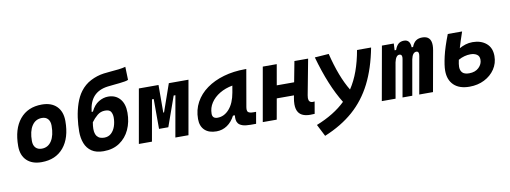

<svg xmlns="http://www.w3.org/2000/svg" viewBox="-72 -1165 4832 1818"><g transform="rotate(-10 2344.0 -256.0)"><path d="M245.1 9.8Q153.8 9.8 102.8 -39.8Q51.8 -89.4 51.8 -177.7Q51.8 -342.8 127.9 -435.1Q204.1 -527.3 339.8 -527.3Q431.2 -527.3 482.2 -476.6Q533.2 -425.8 533.2 -335Q533.2 -172.4 457 -81.3Q380.9 9.8 245.1 9.8ZM268.6 -115.7Q329.1 -115.7 363 -168.2Q397 -220.7 397 -314Q397 -355.5 376.5 -378.7Q356 -401.9 318.8 -401.9Q257.3 -401.9 222.7 -349.4Q188 -296.9 188 -203.6Q188 -162.1 209.2 -138.9Q230.5 -115.7 268.6 -115.7Z M841.3 9.8Q770 9.8 726.8 -19.8Q683.6 -49.3 664.1 -99.6Q644.5 -149.9 644.5 -212.4Q644.5 -278.3 654.3 -347.4Q664.1 -416.5 685.3 -479.2Q706.5 -542 740.7 -587.9Q782.2 -643.6 842.5 -674.6Q902.8 -705.6 969.2 -714.8Q996.1 -718.8 1035.6 -721.7Q1074.7 -724.6 1114.3 -729.2Q1153.8 -733.9 1181.2 -741.7L1185.1 -615.7Q1176.3 -610.4 1153.6 -606.2Q1130.9 -602.1 1100.8 -598.9Q1070.8 -595.7 1040.5 -592.8Q1009.8 -589.8 985.4 -586.9Q898.4 -575.7 850.8 -524.2Q803.2 -472.7 793 -376.5L805.7 -377.4Q834.5 -438 879.4 -465.1Q924.3 -492.2 971.2 -492.2Q1042 -492.2 1084 -444.3Q1126 -396.5 1126 -311Q1126 -221.2 1092.5 -148.7Q1059.1 -76.2 995.4 -33.2Q931.6 9.8 841.3 9.8ZM869.1 -115.7Q909.2 -115.7 935.8 -139.9Q962.4 -164.1 976.1 -203.6Q989.7 -243.2 989.7 -288.1Q989.7 -318.8 976.6 -342.8Q963.4 -366.7 919.4 -366.7Q877 -366.7 844.5 -339.6Q812 -312.5 787.1 -277.8Q780.8 -241.7 780.8 -215.3Q780.8 -202.1 782.2 -191.4Q787.1 -159.2 801 -142.8Q814.9 -126.5 833.3 -121.1Q851.6 -115.7 869.1 -115.7Z M1180.7 0 1272 -517.6H1460.9L1460 -252.4H1467.3L1560.1 -517.6H1749L1657.7 0H1531.7L1601.6 -394.5H1585L1482.9 -107.4H1393.6L1393.1 -394.5H1376.5L1306.6 0Z M1926.8 10.3Q1853.5 10.3 1813.5 -27.8Q1773.4 -65.9 1773.4 -135.3Q1773.4 -223.1 1812.5 -294.7Q1851.6 -366.2 1922.1 -417Q1992.7 -467.8 2087.4 -495.1Q2182.1 -522.5 2293.5 -522.5H2305.7L2243.7 -166.5Q2241.7 -155.8 2241.7 -147Q2241.7 -128.4 2250.5 -119.6Q2263.2 -106.9 2303.2 -106.9H2326.7L2307.1 4.9H2253.9Q2204.1 4.9 2176.3 -5.1Q2148.4 -15.1 2136.5 -31.7Q2124.5 -48.3 2122.6 -68.8Q2121.6 -77.6 2121.6 -86.9Q2121.6 -98.1 2123 -109.4H2105Q2075.2 -51.8 2029.3 -20.8Q1983.4 10.3 1926.8 10.3ZM1958.5 -115.2Q2022.5 -115.2 2071 -170.2Q2119.6 -225.1 2137.2 -325.7L2148.4 -390.6Q2079.1 -377.9 2024.9 -345.5Q1970.7 -313 1939.7 -265.9Q1908.7 -218.8 1908.7 -162.1Q1908.7 -115.2 1958.5 -115.2Z M2372.1 0 2463.4 -517.6H2597.7L2563 -319.8H2730L2767.6 -517.6H2899.4L2835 -176.8Q2832 -161.6 2832 -149.9Q2832 -106 2872.1 -106Q2880.4 -106 2889.6 -107.4L2869.6 8.3Q2851.6 9.8 2827.6 9.8Q2746.6 9.8 2715.8 -36.1Q2696.3 -64.9 2696.3 -113.8Q2696.3 -142.6 2703.1 -178.2L2707 -198.2H2541.5L2506.3 0Z M2931.2 230.5 2872.6 115.7Q3046.4 46.9 3153.3 -57.1Q3098.1 -146 3051 -260.5Q3003.9 -375 2963.9 -517.6L3099.1 -527.3Q3154.8 -299.3 3239.3 -160.6Q3287.1 -232.9 3318.8 -321.3Q3350.6 -409.7 3369.6 -517.6H3504.9Q3467.8 -322.8 3395.5 -179.9Q3323.2 -37.1 3209.2 63Q3095.2 163.1 2931.2 230.5Z M3723.1 -517.6 3719.7 -453.1H3733.9Q3748.5 -493.2 3769.3 -510.3Q3790 -527.3 3822.3 -527.3Q3880.9 -527.3 3883.3 -453.1H3897Q3912.6 -493.7 3936.8 -510.5Q3960.9 -527.3 3997.6 -527.3Q4083 -527.3 4083 -437Q4083 -416.5 4078.6 -390.6L4008.8 0H3876.5L3940.4 -359.4Q3941.9 -369.1 3941.9 -376.5Q3941.9 -404.3 3919.9 -404.3Q3883.3 -404.3 3869.6 -340.8L3809.6 0H3715.8L3779.3 -359.4Q3780.8 -368.2 3780.8 -375.5Q3780.8 -404.3 3755.9 -404.3Q3723.1 -404.3 3708.5 -339.8L3648.9 0H3516.6L3608.9 -517.6Z M4359.9 9.8Q4261.7 9.8 4209.5 -40.5Q4157.2 -90.8 4157.2 -179.2Q4157.2 -229 4176.5 -314Q4195.8 -398.9 4242.2 -517.6H4379.9Q4349.6 -429.7 4330.6 -364.7Q4358.9 -380.9 4390.6 -390.9Q4422.4 -400.9 4459 -400.9Q4539.1 -400.9 4590.1 -358.2Q4641.1 -315.4 4641.1 -235.8Q4641.1 -166 4603.8 -110.4Q4566.4 -54.7 4502.9 -22.5Q4439.5 9.8 4359.9 9.8ZM4302.7 -258.8Q4293.5 -216.3 4293.5 -191.9Q4293.5 -156.7 4313.2 -136.2Q4333 -115.7 4377.4 -115.7Q4436.5 -115.7 4470.7 -148.7Q4504.9 -181.6 4504.9 -224.6Q4504.9 -259.8 4480.2 -275.4Q4455.6 -291 4419.4 -291Q4391.1 -291 4361.6 -283.2Q4332 -275.4 4302.7 -258.8Z"/></g></svg>

Font: CaskaydiaCove NFP
Style: Bold Italic
Weight: 700
Italic angle: -10°
Designer: Aaron Bell
Foundry: Saja Typeworks
Version: Version 2111.001; VTT 6.35;Nerd Fonts 3.1.1